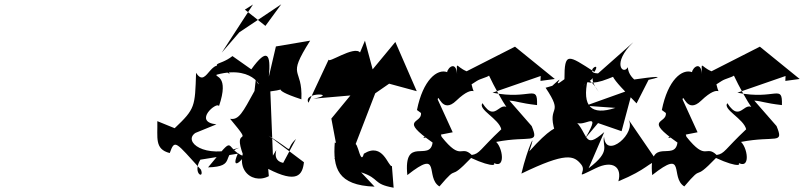

<svg xmlns="http://www.w3.org/2000/svg" viewBox="-20 -795 3756 897"><path d="M1066 -533C1000 -481 947 -512 1054 -449C966 -571 950 -369 896 -455C891 -296 892 -287 796 -196L715 -229C717 -152 701 -98 773 -80C797 -147 800 -132 919 -2C936 45 877 16 916 -49L1091 -77C1049 16 1136 -48 1153 -150C1052 -22 1150 73 1236 28L1233 -6C1367 63 1393 24 1400 -37L1235 -161C1377 -74 1300 -88 1363 -146L1303 -34C1233 -48 1297 -136 1255 -68L1243 -368C1350 -381 1216 -387 1388 -331C1395 -487 1315 -425 1429 -605L1269 -578L1236 -437C1246 -543 1229 -575 1154 -471ZM1169 -370C1114 -270 1096 -233 1055 -240C1178 -92 1059 -221 1118 -65C1021 -105 1090 -178 952 -13C1089 -17 1006 -71 1098 -105C935 -51 833 -134 893 -174L991 -214C878 -226 996 -324 1003 -299C1053 -445 981 -434 992 -446C1183 -498 1211 -348 1175 -423ZM1162 -774 1016 -549 1098 -644 1294 -775 1220 -674 1124 -750Z M1667 10C1758 40 1718 64 1819 82L1811 -19C1793 -15 1770 -133 1680 -77C1660 -3 1647 -207 1625 -79L1733 -359L1798 -404L1927 -369L1827 -599L1721 -471L1685 -605L1662 -550C1634 -583 1508 -494 1516 -518L1421 -315C1392 -369 1566 -357 1444 -334L1617 -349L1528 -241L1559 -76C1500 -7 1626 -105 1544 -129C1535 -10 1557 71 1730 77Z M2505 -417 2572 -426 2386 -577 2160 -462C2105 -485 2114 -520 2116 -431C2117 -518 2072 -481 2069 -458C2023 -475 1956 -422 1928 -281L1947 -267C1952 -215 1840 -242 2001 -129C1989 -36 1864 -164 1883 23C2045 -105 1964 34 2033 76C2131 -40 2065 64 2181 -57C2284 -9 2323 -19 2257 -55C2347 25 2333 -99 2298 -132C2460 -163 2500 -118 2464 -206L2360 -325C2399 -322 2404 -314 2489 -304C2492 -406 2460 -326 2281 -362L2506 -440ZM2208 -417C2244 -439 2309 -435 2247 -491C2244 -466 2369 -239 2370 -272C2314 -352 2301 -209 2234 -313C2211 -284 2311 -240 2322 -191C2221 -96 2222 -77 2184 -71C2132 -121 2137 -38 2043 -156C2016 -257 1993 -179 1957 -150L2095 -177L2025 -330C2028 -364 2044 -259 2112 -325C2206 -415 2199 -329 2183 -401Z M2774 -220 2884 -182 2937 -380 2716 -301 2855 -291C2742 -254 2698 -297 2726 -425C2687 -363 2664 -320 2712 -403C2786 -442 2715 -447 2777 -366C2697 -499 2663 -363 2821 -427L2917 -465C2781 -483 2842 -428 2954 -312L3010 -422C3095 -441 3045 -439 2931 -422C3010 -393 2917 -414 2913 -481C2892 -442 2835 -498 2939 -598L2774 -452C2703 -454 2793 -516 2757 -459C2633 -539 2617 -554 2617 -425C2540 -366 2641 -469 2560 -394L2529 -385C2618 -252 2534 -309 2572 -183C2614 -148 2636 -295 2453 -88C2491 -200 2445 -107 2416 16C2625 -85 2661 -69 2695 -27C2727 11 2648 47 2763 -9C2844 -49 2887 -13 2869 52C3007 -5 3011 -37 3050 -41L2915 -238C2958 -176 2810 -47 2802 -156C2791 -112 2839 -91 2730 -9L2803 -178C2704 -91 2733 -170 2662 -236C2688 -175 2803 -303 2715 -150Z M3649 -417 3716 -426 3530 -577 3304 -462C3249 -485 3258 -520 3260 -431C3261 -518 3216 -481 3213 -458C3167 -475 3100 -422 3072 -281L3091 -267C3096 -215 2984 -242 3145 -129C3133 -36 3008 -164 3027 23C3189 -105 3108 34 3177 76C3275 -40 3209 64 3325 -57C3428 -9 3467 -19 3401 -55C3491 25 3477 -99 3442 -132C3604 -163 3644 -118 3608 -206L3504 -325C3543 -322 3548 -314 3633 -304C3636 -406 3604 -326 3425 -362L3650 -440ZM3352 -417C3388 -439 3453 -435 3391 -491C3388 -466 3513 -239 3514 -272C3458 -352 3445 -209 3378 -313C3355 -284 3455 -240 3466 -191C3365 -96 3366 -77 3328 -71C3276 -121 3281 -38 3187 -156C3160 -257 3137 -179 3101 -150L3239 -177L3169 -330C3172 -364 3188 -259 3256 -325C3350 -415 3343 -329 3327 -401Z"/></svg>

Font: Asimov Silicon
Style: Regular
Weight: 400
Designer: Google
Version: Version 2.000980; 2014